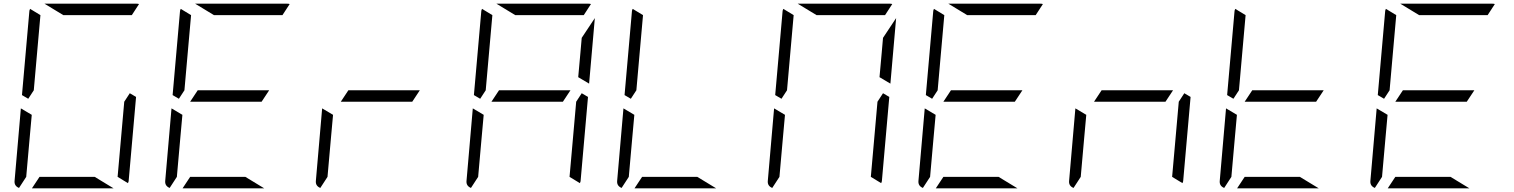

<svg xmlns="http://www.w3.org/2000/svg" viewBox="-20 -1020 8200 1040"><path d="M163 -531 133 -485 99 -505 139 -959Q139 -964 143 -972L199 -938L181 -735ZM493 -62 595 0H364H153L194 -62H370ZM683 -515 717 -495 677 -41Q677 -36 673 -28L617 -62L635 -265L653 -469ZM83 -2Q56 -13 59 -41L93 -433L152 -398L140 -265L122 -62ZM323 -938 221 -1000H452H720Q729 -1000 733 -998L694 -938H446Z M1397 -469H1221H1010L1051 -531H1227H1438ZM979 -531 949 -485 915 -505 955 -959Q955 -964 959 -972L1015 -938L997 -735ZM1309 -62 1411 0H1180H969L1010 -62H1186ZM899 -2Q872 -13 875 -41L909 -433L968 -398L956 -265L938 -62ZM1139 -938 1037 -1000H1268H1536Q1545 -1000 1549 -998L1510 -938H1262Z M2213 -469H2037H1826L1867 -531H2043H2254ZM1715 -2Q1688 -13 1691 -41L1725 -433L1784 -398L1772 -265L1754 -62Z M3029 -469H2853H2642L2683 -531H2859H3070ZM2611 -531 2581 -485 2547 -505 2587 -959Q2587 -964 2591 -972L2647 -938L2629 -735ZM3131 -515 3165 -495 3125 -41Q3125 -36 3121 -28L3065 -62L3083 -265L3101 -469ZM2531 -2Q2504 -13 2507 -41L2541 -433L2600 -398L2588 -265L2570 -62ZM2771 -938 2669 -1000H2900H3168Q3177 -1000 3181 -998L3142 -938H2894ZM3131 -815 3202 -922 3171 -567 3112 -602 3124 -735Z M3427 -531 3397 -485 3363 -505 3403 -959Q3403 -964 3407 -972L3463 -938L3445 -735ZM3757 -62 3859 0H3628H3417L3458 -62H3634ZM3347 -2Q3320 -13 3323 -41L3357 -433L3416 -398L3404 -265L3386 -62Z M4243 -531 4213 -485 4179 -505 4219 -959Q4219 -964 4223 -972L4279 -938L4261 -735ZM4763 -515 4797 -495 4757 -41Q4757 -36 4753 -28L4697 -62L4715 -265L4733 -469ZM4163 -2Q4136 -13 4139 -41L4173 -433L4232 -398L4220 -265L4202 -62ZM4403 -938 4301 -1000H4532H4800Q4809 -1000 4813 -998L4774 -938H4526ZM4763 -815 4834 -922 4803 -567 4744 -602 4756 -735Z M5477 -469H5301H5090L5131 -531H5307H5518ZM5059 -531 5029 -485 4995 -505 5035 -959Q5035 -964 5039 -972L5095 -938L5077 -735ZM5389 -62 5491 0H5260H5049L5090 -62H5266ZM4979 -2Q4952 -13 4955 -41L4989 -433L5048 -398L5036 -265L5018 -62ZM5219 -938 5117 -1000H5348H5616Q5625 -1000 5629 -998L5590 -938H5342Z M6293 -469H6117H5906L5947 -531H6123H6334ZM6395 -515 6429 -495 6389 -41Q6389 -36 6385 -28L6329 -62L6347 -265L6365 -469ZM5795 -2Q5768 -13 5771 -41L5805 -433L5864 -398L5852 -265L5834 -62Z M7109 -469H6933H6722L6763 -531H6939H7150ZM6691 -531 6661 -485 6627 -505 6667 -959Q6667 -964 6671 -972L6727 -938L6709 -735ZM7021 -62 7123 0H6892H6681L6722 -62H6898ZM6611 -2Q6584 -13 6587 -41L6621 -433L6680 -398L6668 -265L6650 -62Z M7925 -469H7749H7538L7579 -531H7755H7966ZM7507 -531 7477 -485 7443 -505 7483 -959Q7483 -964 7487 -972L7543 -938L7525 -735ZM7837 -62 7939 0H7708H7497L7538 -62H7714ZM7427 -2Q7400 -13 7403 -41L7437 -433L7496 -398L7484 -265L7466 -62ZM7667 -938 7565 -1000H7796H8064Q8073 -1000 8077 -998L8038 -938H7790Z"/></svg>

Font: DSEG7 Modern Mini
Style: Light Italic
Weight: 300
Italic angle: -5°
Designer: Keshikan(Twitter:@keshinomi_88pro)
Version: Version 0.46